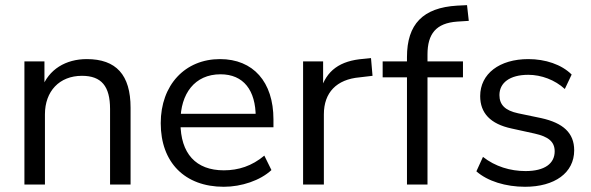

<svg xmlns="http://www.w3.org/2000/svg" viewBox="-20 -714 2288 743"><path d="M74.5 0H153.9V-271.6C153.9 -360.8 209.8 -420.6 297.1 -420.6C372.5 -420.6 405.9 -380.4 405.9 -292.2V0H485.3V-297.1C485.3 -424.5 429.4 -485.3 315.7 -485.3C235.3 -485.3 167.6 -446.1 141.2 -370.6H152V-476.5H74.5Z M846.1 8.8C914.7 8.8 987.3 -15.7 1030.4 -55.9L1002.9 -111.8C954.9 -71.6 902.9 -54.9 846.1 -54.9C738.2 -54.9 678.4 -119.6 678.4 -239.2V-245.1C678.4 -351 733.3 -426.5 833.3 -426.5C922.5 -426.5 969.6 -364.7 969.6 -260.8L985.3 -273.5H662.7V-221.6H1038.2V-252C1038.2 -397.1 959.8 -485.3 831.4 -485.3C696.1 -485.3 602 -385.3 602 -237.3C602 -85.3 695.1 8.8 846.1 8.8Z M1152.9 0H1233.3V-271.6C1233.3 -355.9 1282.4 -406.9 1371.6 -414.7L1421.6 -420.6L1415.7 -489.2L1387.3 -486.3C1296.1 -479.4 1242.2 -441.2 1220.6 -363.7H1230.4V-476.5H1152.9Z M1554.9 0H1634.3V-414.7H1771.6V-476.5H1622.5L1634.3 -461.8V-502.9C1634.3 -583.3 1667.6 -624.5 1749 -630.4L1794.1 -633.3L1787.3 -694.1L1749 -692.2C1616.7 -684.3 1554.9 -620.6 1554.9 -493.1V-455.9L1576.5 -476.5H1460.8V-414.7H1554.9Z M2011.8 8.8C2126.5 8.8 2202 -45.1 2202 -132.4C2202 -200 2158.8 -238.2 2074.5 -256.9L1985.3 -275.5C1934.3 -286.3 1912.7 -308.8 1912.7 -346.1C1912.7 -393.1 1952 -424.5 2024.5 -424.5C2074.5 -424.5 2127.5 -404.9 2165.7 -369.6L2192.2 -425.5C2152.9 -464.7 2090.2 -485.3 2024.5 -485.3C1912.7 -485.3 1838.2 -428.4 1838.2 -342.2C1838.2 -276.5 1877.5 -234.3 1959.8 -216.7L2049 -197.1C2102 -185.3 2126.5 -165.7 2126.5 -128.4C2126.5 -81.4 2088.2 -52 2013.7 -52C1954.9 -52 1896.1 -69.6 1849 -106.9L1823.5 -51C1866.7 -12.7 1937.3 8.8 2011.8 8.8Z"/></svg>

Font: LL Pando Sans
Style: Regular
Weight: 400
Designer: Joshua Smith
Foundry: Joshua Smith
Version: Version 1.000;Glyphs 3.2.1 (3258)